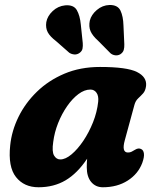

<svg xmlns="http://www.w3.org/2000/svg" viewBox="-20 -758 646 790"><path d="M493.5 -181Q479.5 -130.5 506.5 -130.5Q515.5 -130.5 521.5 -133.8Q527.5 -137 536 -142Q550.5 -151 562 -144Q570.5 -139.5 572.2 -125.8Q574 -112 565.5 -88Q548.5 -42.5 505.5 -15Q462.5 12.5 403 12.5Q373.5 12.5 355.2 -9.2Q337 -31 337 -70Q337 -88.5 338.5 -105Q298.5 -45 250 -16.2Q201.5 12.5 138.5 12.5Q79 12.5 45.8 -29.5Q12.5 -71.5 22 -160Q28 -219.5 56 -276.8Q84 -334 131.8 -380.5Q179.5 -427 245 -454.8Q310.5 -482.5 391.5 -482.5Q502 -482.5 543.5 -461.8Q585 -441 581 -404.5Q578.5 -384.5 568.8 -373.8Q559 -363 548.2 -353Q537.5 -343 533 -326ZM199 -174Q193 -134 202.5 -118Q212 -102 228 -102Q249.5 -102 274.5 -123Q299.5 -144 322.8 -178.5Q346 -213 362.8 -255Q379.5 -297 384 -339.5Q386.5 -363 377.2 -376.2Q368 -389.5 352 -389.5Q327.5 -389.5 302.8 -371Q278 -352.5 256.2 -321.2Q234.5 -290 219.2 -251.8Q204 -213.5 199 -174ZM488 -653 491.5 -576Q492 -563 489.2 -552.8Q486.5 -542.5 475.5 -535Q465.5 -529 454 -530.5Q442.5 -532 434.5 -539L384 -590Q360.5 -611 352.5 -629.8Q344.5 -648.5 349.5 -673Q355.5 -697.5 378.5 -717Q401.5 -736.5 430.5 -737.5Q464.5 -738 475.8 -714.2Q487 -690.5 488 -653ZM312.5 -657 320.5 -581Q321.5 -568.5 319.5 -558Q317.5 -547.5 307 -540Q297 -533 285.5 -534Q274 -535 265 -541L211 -588.5Q186 -607.5 176.5 -625.2Q167 -643 170.5 -667Q175 -692 196.8 -712.5Q218.5 -733 248 -736Q283 -739 296 -716.5Q309 -694 312.5 -657Z"/></svg>

Font: Fraunces 9pt S100
Style: Bold Italic
Weight: 700
Italic angle: -16°
Version: Version 1.000; ttfautohint (v1.8.3)